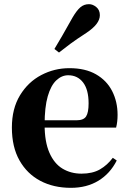

<svg xmlns="http://www.w3.org/2000/svg" viewBox="-20 -884 619 921"><path d="M320 17Q237 17 173.5 -16.5Q110 -50 73.5 -114.5Q37 -179 37 -272Q37 -363 76 -427Q115 -491 178 -524Q241 -557 313 -557Q389 -557 440.5 -527.5Q492 -498 518 -447Q544 -396 544 -333Q544 -299 537 -272H101V-307H347Q381 -307 393 -325.5Q405 -344 405 -388Q405 -454 378.5 -488.5Q352 -523 307 -523Q276 -523 250 -498.5Q224 -474 209 -422Q194 -370 194 -286Q194 -204 217 -151.5Q240 -99 280 -75Q320 -51 371 -51Q424 -51 459.5 -71.5Q495 -92 521 -127L540 -114Q508 -51 452 -17Q396 17 320 17ZM241 -649Q259 -679 278.5 -712.5Q298 -746 328 -800Q348 -834 365.5 -849Q383 -864 407 -864Q425 -864 442 -850Q459 -836 459 -811Q459 -790 443 -769Q427 -748 394 -726Q346 -695 317 -673.5Q288 -652 263 -632Z"/></svg>

Font: Noto Serif TC ExtraLight ExtraBold
Style: Regular
Weight: 800
Version: Version 2.002-H1;hotconv 1.1.0;makeotfexe 2.6.0